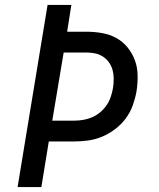

<svg xmlns="http://www.w3.org/2000/svg" viewBox="-20 -755 640 775"><path d="M51 0 172 -735H268L251 -627H328Q361 -627 392 -621.5Q423 -616 449.5 -601.5Q476 -587 495 -563.5Q514 -540 524.5 -511.5Q535 -483 535.5 -450.5Q536 -418 531 -386Q526 -358 516 -330Q506 -302 488 -277.5Q470 -253 445 -234Q420 -215 392.5 -203.5Q365 -192 336.5 -188Q308 -184 279 -184H177L147 0ZM191 -268H279Q297 -268 315.5 -271Q334 -274 351.5 -281.5Q369 -289 384 -301.5Q399 -314 410 -330Q421 -346 427 -364Q433 -382 436 -399Q439 -418 439 -436.5Q439 -455 434.5 -472Q430 -489 420 -503Q410 -517 395.5 -526.5Q381 -536 364 -539.5Q347 -543 328 -543H237Z"/></svg>

Font: Iosevka Custom Medium Oblique
Style: Regular
Weight: 500
Italic angle: -9°
Designer: Belleve Invis
Foundry: Belleve Invis
Version: Version 27.0.1